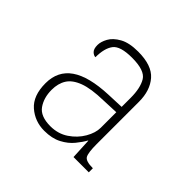

<svg xmlns="http://www.w3.org/2000/svg" viewBox="-100 -817 533 533"><g transform="rotate(45 167.0 -550.0)"><path d="M133 -380Q96 -380 69 -403.5Q42 -427 42 -476Q42 -524 78 -549Q114 -574 188 -577L238 -579V-614Q238 -653 225 -674.5Q212 -696 162 -696Q116 -696 102.5 -678Q89 -660 89 -625Q82 -625 75.5 -631.5Q69 -638 69 -653Q69 -666 77.5 -681.5Q86 -697 106.5 -708.5Q127 -720 162 -720Q216 -720 239 -693.5Q262 -667 262 -623V-457Q262 -423 268 -412.5Q274 -402 302 -402V-386H242L239 -447H238Q231 -434 218 -418Q205 -402 184 -391Q163 -380 133 -380ZM136 -401Q166 -401 189 -416.5Q212 -432 225 -454.5Q238 -477 238 -497V-558L190 -556Q142 -555 115.5 -545Q89 -535 78 -517.5Q67 -500 67 -475Q67 -444 82 -422.5Q97 -401 136 -401Z"/></g></svg>

Font: Noto Serif Khmer Thin
Style: Regular
Weight: 250
Version: Version 2.003